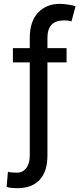

<svg xmlns="http://www.w3.org/2000/svg" viewBox="-20 -780 430 1004"><path d="M328.1 -528.3V-453.6H228V33.7Q228 116.7 187.3 160.4Q146.5 204.1 70.8 204.1Q55.7 204.1 42.2 202.9Q28.8 201.7 14.6 197.3L21.5 118.2Q29.3 121.1 46.4 122.1Q63.5 123 69.3 123Q98.1 123 116.9 99.4Q135.7 75.7 135.7 33.7V-453.6H47.4V-528.3H135.7V-581.5Q135.7 -668.5 179.4 -714.1Q223.1 -759.8 291 -759.8Q311.5 -759.8 336.2 -756.1Q360.8 -752.4 375 -747.1L354 -668.5Q346.7 -670.4 336.7 -671.9Q326.7 -673.3 314 -673.3Q228 -673.3 228 -581.5V-528.3Z"/></svg>

Font: Inter
Style: Regular
Weight: 400
Designer: Rasmus Andersson
Foundry: rsms
Version: Version 4.001;git-9221beed3